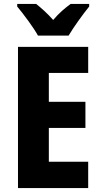

<svg xmlns="http://www.w3.org/2000/svg" viewBox="-20 -951 514 971"><path d="M172 -771H327C351 -812 400 -880 431 -918V-931H337C310 -911 279 -886 249 -850C219 -884 188 -911 163 -931H67V-918C98 -881 151 -810 172 -771ZM426 0V-133H227V-304H412V-436H227V-582H426V-714H71V0Z"/></svg>

Font: Noto Sans Gurmukhi Condensed ExtraBold
Style: Regular
Weight: 800
Width: 3
Designer: Jelle Bosma - Monotype Design Team
Foundry: Monotype Imaging Inc.
Version: Version 2.004